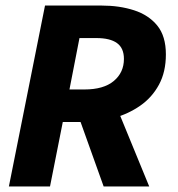

<svg xmlns="http://www.w3.org/2000/svg" viewBox="-20 -671 640 691"><path d="M12 0 142 -651H346Q410 -651 462.5 -634Q515 -617 546 -579Q577 -541 577 -475Q577 -412 552 -366Q527 -320 484.5 -290.5Q442 -261 390 -246.5Q338 -232 284 -232H206L160 0ZM230 -349H284Q353 -349 389.5 -379.5Q426 -410 426 -459Q426 -498 401 -516Q376 -534 327 -534H266ZM261 -257 386 -319 517 0H353Z"/></svg>

Font: Source Code Pro ExtraLight ExtraBold
Style: Italic
Weight: 800
Italic angle: -11°
Monospace: yes
Version: Version 1.016;hotconv 1.0.116;makeotfexe 2.5.65601